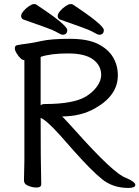

<svg xmlns="http://www.w3.org/2000/svg" viewBox="-20 -906 686 945"><path d="M288 -735Q281 -735 260.5 -747Q240 -759 192.5 -775.5Q145 -792 95 -810Q84 -815 84 -828Q84 -838 96 -852Q108 -866 123 -876Q138 -886 147 -886Q154 -886 158 -884Q311 -783 311 -758Q311 -735 288 -735ZM468 -735Q461 -735 440.5 -747Q420 -759 372.5 -775.5Q325 -792 275 -810Q264 -815 264 -828Q264 -838 276 -852Q288 -866 303 -876Q318 -886 327 -886Q334 -886 338 -884Q491 -783 491 -758Q491 -735 468 -735ZM180 -387Q185 -394 201 -394Q341 -394 403 -431Q437 -452 457.5 -480.5Q478 -509 478 -537Q478 -584 438 -613.5Q398 -643 315 -643Q230 -643 180 -626ZM612 19Q536 19 483 -23.5Q430 -66 343 -164L275 -241Q208 -315 180 -326Q180 -115 183 1Q183 17 159 17Q140 17 119 8.5Q98 0 98 -17L100 -116V-610Q82 -610 61 -645Q53 -658 53 -669Q53 -682 66 -684Q86 -688 112 -691Q138 -694 185.5 -704.5Q233 -715 323 -715Q412 -715 462.5 -689.5Q513 -664 536.5 -624Q560 -584 560 -535Q560 -436 448 -373Q378 -333 286 -333Q307 -312 350 -264Q540 -51 599 -31Q646 -11 646 4Q646 19 612 19Z"/></svg>

Font: ToneOZ-Pinyin-WenKai-Medium
Style: Medium
Weight: 700
Designer: Fontworks Inc.
Foundry: ToneOZ
Version: Version 0.240331